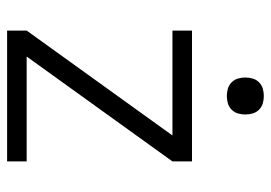

<svg xmlns="http://www.w3.org/2000/svg" viewBox="-131 -631 762 540"><g transform="rotate(90 250.0 -361.0)"><path d="M66 0V-55L361 -465H66V-520H434V-465L139 -55H434V0ZM250 -618Q239 -618 229 -621Q219 -624 211.5 -631.5Q204 -639 201 -649Q198 -659 198 -670Q198 -681 201 -691Q204 -701 211.5 -708.5Q219 -716 229 -719Q239 -722 250 -722Q261 -722 271 -719Q281 -716 288.5 -708.5Q296 -701 299 -691Q302 -681 302 -670Q302 -659 299 -649Q296 -639 288.5 -631.5Q281 -624 271 -621Q261 -618 250 -618Z"/></g></svg>

Font: Iosevka Custom Light
Style: Regular
Weight: 300
Monospace: yes
Designer: Belleve Invis
Foundry: Belleve Invis
Version: Version 27.3.5